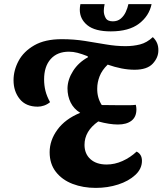

<svg xmlns="http://www.w3.org/2000/svg" viewBox="-20 -895 792 936"><path d="M164 -375Q106 -375 76 -412.5Q46 -450 46 -504Q46 -552 70.5 -598Q95 -644 147 -674Q199 -704 281 -704Q340 -704 393.5 -695.5Q447 -687 496.5 -678.5Q546 -670 592 -670Q630 -670 663 -678.5Q696 -687 725 -714Q753 -688 752 -649Q752 -614 724.5 -584.5Q697 -555 636 -555Q605 -555 572 -561.5Q539 -568 505 -580Q477 -553 465.5 -523Q454 -493 454 -464Q453 -419 476 -383Q496 -383 523.5 -382.5Q551 -382 570 -382Q586 -382 606.5 -382Q627 -382 642 -384Q645 -373 645 -362Q645 -325 621 -306.5Q597 -288 555 -288Q514 -288 459 -303Q392 -256 392 -189Q392 -145 421 -119Q450 -93 500 -93Q539 -93 577 -110Q615 -127 646 -156Q672 -143 672 -111Q672 -72 639.5 -42Q607 -12 556 4.5Q505 21 447 21Q385 21 334 1.5Q283 -18 252.5 -57Q222 -96 222 -153Q222 -211 260 -263Q298 -315 371 -345Q340 -364 324.5 -395Q309 -426 309 -465Q310 -508 336.5 -549.5Q363 -591 409 -616L407 -621Q379 -632 358 -637.5Q337 -643 316 -643Q259 -643 227 -607Q195 -571 195 -508Q195 -479 201.5 -452.5Q208 -426 224 -397Q211 -386 195 -380.5Q179 -375 164 -375ZM520 -742Q443 -742 406 -772Q369 -802 369 -848Q369 -860 372 -875H490Q488 -865 487 -857Q486 -849 486 -842Q486 -824 495 -807.5Q504 -791 530 -791Q553 -791 568.5 -804Q584 -817 593 -836.5Q602 -856 606 -875H719Q707 -817 657.5 -779.5Q608 -742 520 -742Z"/></svg>

Font: Sansita Swashed SemiBold
Style: Regular
Weight: 600
Designer: Pablo Cosgaya
Foundry: Omnibus-Type
Version: Version 1.003; ttfautohint (v1.8.3)